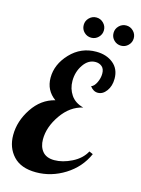

<svg xmlns="http://www.w3.org/2000/svg" viewBox="-140 -1023 820 1119"><g transform="rotate(15 270.0 -463.5)"><path d="M461 -180 484 -170Q446 -84 364.5 -33Q283 18 191 18Q100 18 53.5 -32Q7 -82 7 -158Q7 -242 58.5 -319.5Q110 -397 192 -417Q131 -461 131 -537Q131 -618 194.5 -685Q258 -752 350 -752Q412 -752 452.5 -719Q493 -686 493 -627Q493 -583 471 -553Q449 -523 419 -523Q392 -523 372 -550Q390 -556 403 -583Q416 -610 416 -637Q416 -666 400 -679.5Q384 -693 361 -693Q318 -693 288.5 -650Q259 -607 259 -552Q259 -505 284 -468Q309 -431 360 -418Q284 -401 232.5 -327Q181 -253 181 -179Q181 -134 204.5 -106Q228 -78 276 -78Q326 -78 381 -105.5Q436 -133 461 -180ZM238 -884Q238 -909 256 -927Q274 -945 299 -945Q324 -945 342 -927Q360 -909 360 -884Q360 -859 342 -841Q324 -823 299 -823Q274 -823 256 -840.5Q238 -858 238 -884ZM418 -884Q418 -909 436 -927Q454 -945 479 -945Q504 -945 522 -927Q540 -909 540 -884Q540 -859 522 -841Q504 -823 479 -823Q454 -823 436 -840.5Q418 -858 418 -884Z"/></g></svg>

Font: Lobster 1.4
Style: Regular
Weight: 400
Designer: Pablo Impallari
Foundry: Pablo Impallari. www.impallari.com
Version: Version 1.4